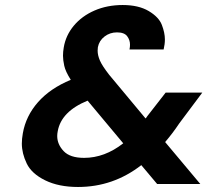

<svg xmlns="http://www.w3.org/2000/svg" viewBox="-20 -733 826 765"><path d="M606 0 543 -75Q431 12 291 12Q214 12 160 -14.5Q106 -41 86.5 -81.5Q67 -122 67 -161Q67 -180 71 -202Q83 -271 131.5 -326Q180 -381 262 -415Q241 -448 236 -471Q231 -494 231 -511Q231 -527 234 -544Q242 -592 274 -630.5Q306 -669 356.5 -691Q407 -713 469 -713Q532 -713 572.5 -689Q613 -665 625 -633.5Q637 -602 637 -576Q637 -557 632 -536H496Q498 -546 498 -555Q498 -574 486.5 -589Q475 -604 446 -604Q418 -604 396.5 -587.5Q375 -571 370 -545Q369 -538 369 -531Q369 -513 378 -492Q387 -471 415 -435L560 -261Q562 -263 563.5 -265Q565 -267 566 -269L640 -364H786L694 -241Q668 -202 638 -167L778 0ZM315 -104Q397 -104 471 -162L329 -332Q224 -289 210 -210Q208 -200 208 -191Q208 -158 233.5 -131Q259 -104 315 -104Z"/></svg>

Font: Fz Poppins SemBd
Style: Italic
Weight: 600
Italic angle: -10°
Designer: Ninad Kale (Devanagari), Jonny Pinhorn (Latin)
Foundry: Indian Type Foundry
Version: Vit hóa bi Vntype.Com & FontZin.Com